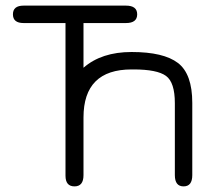

<svg xmlns="http://www.w3.org/2000/svg" viewBox="-20 -656 762 683"><path d="M428 -574H277V-415Q341 -471 448 -471Q562 -471 613 -432Q664 -393 664 -290V-33Q664 7 633 7Q602 7 602 -33V-289Q602 -363 570.5 -386Q539 -409 455 -409H448Q277 -409 277 -238V-33Q277 7 245 7Q213 7 213 -31V-574H64Q26 -574 26 -605Q26 -636 64 -636H428Q468 -636 468 -605Q468 -574 428 -574Z"/></svg>

Font: Jura Medium
Style: Regular
Weight: 500
Designer: Daniel Johnson, Alexei Vanyashin
Foundry: Daniel Johnson
Version: Version 5.103